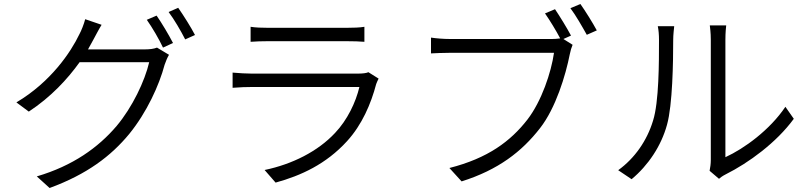

<svg xmlns="http://www.w3.org/2000/svg" viewBox="-20 -875 4040 960"><path d="M763 -797 714 -776C741 -738 776 -678 795 -637L845 -660C824 -701 788 -761 763 -797ZM871 -836 823 -815C851 -778 884 -721 906 -678L955 -700C936 -737 897 -799 871 -836ZM488 -751 406 -779C400 -755 386 -720 377 -704C334 -614 234 -465 62 -363L124 -317C235 -390 318 -480 378 -564H726C704 -470 642 -339 563 -245C471 -137 344 -46 164 7L228 65C416 -4 535 -95 626 -205C714 -313 776 -449 803 -551C808 -566 817 -588 825 -601L765 -637C750 -631 730 -628 703 -628H420L447 -677C457 -695 473 -727 488 -751Z M1233 -741V-666C1259 -668 1290 -669 1319 -669C1374 -669 1657 -669 1713 -669C1747 -669 1779 -668 1802 -666V-741C1779 -737 1746 -736 1715 -736C1656 -736 1372 -736 1319 -736C1288 -736 1259 -737 1233 -741ZM1873 -482 1822 -514C1812 -509 1791 -507 1770 -507C1722 -507 1284 -507 1238 -507C1211 -507 1178 -509 1143 -512V-436C1178 -439 1214 -440 1238 -440C1293 -440 1728 -440 1777 -440C1759 -364 1717 -275 1655 -210C1569 -118 1442 -54 1303 -25L1358 38C1485 3 1610 -54 1715 -169C1790 -251 1835 -356 1861 -455C1863 -462 1869 -473 1873 -482Z M2882 -855 2832 -834C2858 -800 2891 -742 2914 -701L2964 -723C2943 -762 2906 -821 2882 -855ZM2843 -651 2797 -680 2835 -697C2815 -735 2778 -795 2755 -829L2705 -808C2728 -775 2760 -723 2781 -683C2766 -681 2752 -680 2740 -680C2696 -680 2285 -680 2231 -680C2198 -680 2161 -683 2135 -687V-608C2160 -609 2192 -611 2231 -611C2285 -611 2693 -611 2750 -611C2736 -513 2688 -369 2617 -277C2533 -169 2420 -84 2227 -35L2288 32C2472 -26 2589 -117 2680 -234C2759 -335 2808 -498 2829 -604C2833 -623 2837 -637 2843 -651Z M3528 -21 3575 19C3582 13 3592 5 3608 -3C3724 -61 3862 -162 3949 -281L3907 -341C3829 -225 3701 -132 3607 -89C3607 -114 3607 -616 3607 -676C3607 -712 3610 -739 3611 -748H3529C3530 -739 3534 -713 3534 -676C3534 -616 3534 -119 3534 -74C3534 -55 3531 -36 3528 -21ZM3071 -24 3138 21C3221 -48 3286 -145 3315 -251C3343 -351 3346 -566 3346 -675C3346 -703 3350 -731 3351 -744H3269C3273 -724 3275 -702 3275 -675C3275 -565 3275 -364 3245 -271C3215 -172 3154 -84 3071 -24Z"/></svg>

Font: Noto Sans HK DemiLight
Style: Regular
Weight: 350
Designer: Ryoko NISHIZUKA 西塚涼子 (kana, bopomofo & ideographs); Paul D. Hunt (Latin, Greek & Cyrillic); Sandoll Communications 산돌커뮤니
Foundry: Adobe
Version: Version 2.004;hotconv 1.0.118;makeotfexe 2.5.65603